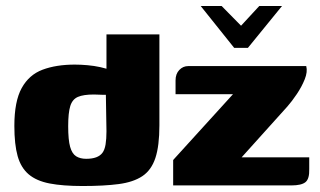

<svg xmlns="http://www.w3.org/2000/svg" viewBox="-20 -620 1070 642"><path d="M651 -600H721L786 -534L847 -600H923L809 -460H763ZM28 -199Q28 -281 52.5 -325.5Q77 -370 122.5 -387Q168 -404 230 -404Q250 -404 272.5 -402Q295 -400 315.5 -395.5Q336 -391 352 -384.5Q368 -378 377 -371L336 -354V-505H513V-201Q513 -132 499.5 -91.5Q486 -51 456 -31Q426 -11 377 -4.5Q328 2 256 2Q190 2 146 -6.5Q102 -15 76 -37Q50 -59 39 -98Q28 -137 28 -199ZM268 -89Q288 -89 301.5 -94Q315 -99 322.5 -109Q330 -119 333 -137Q336 -155 336 -181L334 -303Q330 -303 323.5 -303Q317 -303 309.5 -303.5Q302 -304 294 -304Q259 -304 240.5 -296Q222 -288 215 -265.5Q208 -243 208 -198Q208 -152 214.5 -129Q221 -106 234.5 -97.5Q248 -89 268 -89ZM788 -94H1014V-55Q1015 -22 1001.5 -11Q988 0 954 0H559V-85L759 -305H567V-351Q567 -373 579.5 -386Q592 -399 609 -399H1004Q1009 -380 999 -355Q989 -330 972.5 -305.5Q956 -281 941 -264Z"/></svg>

Font: Genos Thin ExtraBold
Style: Regular
Weight: 800
Version: Version 1.010